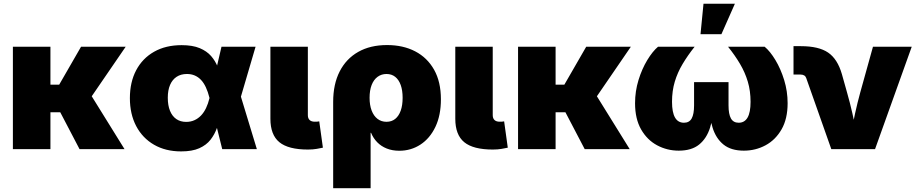

<svg xmlns="http://www.w3.org/2000/svg" viewBox="-20 -780 4790 1004"><path d="M243.7 -535.6V0H47.4V-535.6ZM637.2 -535.6 402.3 -192.9H209L202.6 -337.4H289.6L403.8 -535.6ZM396 0 290.5 -201.7 456.5 -281.7 631.3 0Z M927.2 11.7Q845.7 11.7 785.4 -23.2Q725.1 -58.1 692.1 -120.8Q659.2 -183.6 659.2 -266.6Q659.2 -350.6 692.1 -412.8Q725.1 -475.1 785.9 -509.5Q846.7 -543.9 929.7 -543.9Q986.8 -543.9 1024.2 -528.3Q1061.5 -512.7 1084 -486.8Q1106.4 -460.9 1118.7 -429.4Q1130.9 -397.9 1137.7 -365.7H1186.5L1238.3 -279.3L1323.2 0H1142.1L1075.2 -269Q1067.4 -300.3 1056.4 -323.7Q1045.4 -347.2 1031 -362.3Q1016.6 -377.4 998.3 -385.3Q980 -393.1 957.5 -393.1Q925.8 -393.1 903.6 -378.4Q881.3 -363.8 869.4 -336.2Q857.4 -308.6 857.4 -269Q857.4 -229 868.9 -200.7Q880.4 -172.4 901.9 -157.5Q923.3 -142.6 953.6 -142.6Q977.1 -142.6 996.6 -151.4Q1016.1 -160.2 1031.2 -176Q1046.4 -191.9 1057.4 -214.8Q1068.4 -237.8 1075.2 -266.1L1138.2 -535.6H1316.4L1237.3 -266.1L1185.1 -177.7H1133.8Q1126 -144 1114.3 -110.6Q1102.5 -77.1 1080.8 -49.3Q1059.1 -21.5 1022.2 -4.9Q985.4 11.7 927.2 11.7Z M1590.3 2Q1487.8 2 1440.9 -36.4Q1394 -74.7 1394 -159.2V-535.6H1589.8V-177.7Q1589.8 -161.1 1599.1 -152.3Q1608.4 -143.6 1626 -143.6Q1634.3 -143.6 1639.9 -144Q1645.5 -144.5 1649.4 -145.5L1668.5 -7.8Q1655.8 -4.9 1636 -1.5Q1616.2 2 1590.3 2Z M1722.2 204.1V-247.1Q1722.2 -339.8 1756.1 -406.2Q1790 -472.7 1853 -508.5Q1916 -544.4 2003.9 -544.4Q2087.9 -544.4 2151.1 -511.5Q2214.4 -478.5 2250 -415.3Q2285.6 -352.1 2285.6 -260.7Q2285.6 -176.8 2256.8 -116.5Q2228 -56.2 2178.5 -23.9Q2128.9 8.3 2068.4 8.3Q2031.2 8.3 2002.2 -3.4Q1973.1 -15.1 1952.6 -36.1Q1932.1 -57.1 1920.4 -85.4H1918V204.1ZM2001 -143.1Q2027.8 -143.1 2046.6 -158.2Q2065.4 -173.3 2075.4 -201.4Q2085.4 -229.5 2085.4 -268.6Q2085.4 -307.6 2075.4 -335.4Q2065.4 -363.3 2046.6 -378.2Q2027.8 -393.1 2001 -393.1Q1974.6 -393.1 1954.3 -378.2Q1934.1 -363.3 1923.3 -335.4Q1912.6 -307.6 1912.6 -268.6Q1912.6 -230.5 1923.3 -202.1Q1934.1 -173.8 1954.1 -158.4Q1974.1 -143.1 2001 -143.1Z M2557.1 2Q2454.6 2 2407.7 -36.4Q2360.8 -74.7 2360.8 -159.2V-535.6H2556.6V-177.7Q2556.6 -161.1 2565.9 -152.3Q2575.2 -143.6 2592.8 -143.6Q2601.1 -143.6 2606.7 -144Q2612.3 -144.5 2616.2 -145.5L2635.3 -7.8Q2622.6 -4.9 2602.8 -1.5Q2583 2 2557.1 2Z M2885.3 -535.6V0H2689V-535.6ZM3278.8 -535.6 3043.9 -192.9H2850.6L2844.2 -337.4H2931.2L3045.4 -535.6ZM3037.6 0 2932.1 -201.7 3098.1 -281.7 3272.9 0Z M3529.3 7.8Q3468.3 7.8 3416 -20.3Q3363.8 -48.3 3332.3 -103.5Q3300.8 -158.7 3300.8 -240.2Q3300.8 -302.7 3318.8 -361.3Q3336.9 -419.9 3364.7 -465.8Q3392.6 -511.7 3420.9 -535.6H3612.3Q3576.2 -490.2 3549.6 -445.6Q3522.9 -400.9 3508.5 -352.8Q3494.1 -304.7 3494.1 -247.6Q3494.1 -192.4 3509.8 -165.3Q3525.4 -138.2 3556.6 -138.2Q3584.5 -138.2 3596.9 -160.6Q3609.4 -183.1 3609.4 -229V-350.6H3789.6V-229Q3789.6 -183.1 3802.2 -160.6Q3814.9 -138.2 3842.8 -138.2Q3873.5 -138.2 3889.2 -165.3Q3904.8 -192.4 3904.8 -247.6Q3904.8 -304.7 3890.4 -353Q3876 -401.4 3849.6 -446Q3823.2 -490.7 3787.1 -535.6H3978.5Q4007.3 -511.7 4034.9 -465.8Q4062.5 -419.9 4080.6 -361.3Q4098.6 -302.7 4098.6 -240.2Q4098.6 -158.7 4066.9 -103.5Q4035.2 -48.3 3983.2 -20.3Q3931.2 7.8 3869.6 7.8Q3802.7 7.8 3763.2 -24.2Q3723.6 -56.2 3706.1 -112.8Q3688.5 -169.4 3686.5 -243.2H3712.4Q3710.9 -169.4 3693.1 -112.8Q3675.3 -56.2 3636 -24.2Q3596.7 7.8 3529.3 7.8ZM3643.1 -601.1 3658.7 -760.3H3822.8L3752.4 -601.1Z M4327.1 0 4195.8 -372.1Q4192.9 -380.9 4185.3 -385.5Q4177.7 -390.1 4166.5 -390.1H4129.4V-538.6H4168Q4261.2 -538.6 4310.3 -505.1Q4359.4 -471.7 4382.3 -392.6L4409.2 -296.9Q4424.8 -242.2 4437.5 -186.3Q4450.2 -130.4 4462.9 -67.9H4426.8Q4439 -130.4 4451.2 -186.3Q4463.4 -242.2 4478.5 -296.9L4544.9 -535.6H4747.6L4555.7 0Z"/></svg>

Font: Inter 20pt Black
Style: Regular
Weight: 900
Version: Version 4.001;git-66647c0bb